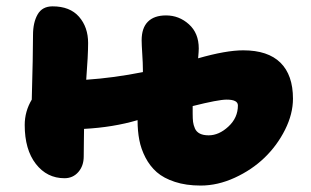

<svg xmlns="http://www.w3.org/2000/svg" viewBox="-20 -575 970 599"><path d="M181.2 -19Q126.5 -19 91.8 -63.7Q57.1 -108.4 57.1 -185.1Q57.1 -227.5 79.1 -264.2Q83 -403.8 83 -465.8Q83 -504.9 97.4 -530Q111.8 -555.2 144 -555.2Q198.2 -555.2 226.6 -522.7Q254.9 -490.2 254.9 -440.9Q254.9 -402.3 249 -326.2Q335 -332 425.8 -350.1V-356.9Q425.8 -377.4 423.8 -407Q421.9 -436.5 421.9 -449.2Q421.9 -487.8 441.4 -507.3Q460.9 -526.9 498 -526.9Q538.6 -526.9 569.3 -499.3Q600.1 -471.7 600.1 -423.8Q600.1 -415.5 598.1 -393.1Q685.1 -418 738.8 -418Q815.9 -418 855 -379.4Q894 -340.8 894 -267.1Q894 -219.7 869.4 -170.4Q844.7 -121.1 805.2 -83Q765.6 -44.9 712.4 -20.5Q659.2 3.9 606 3.9Q560.5 3.9 525.6 -7.6Q490.7 -19 469.2 -37.8Q447.8 -56.6 433.8 -83.5Q419.9 -110.4 414.6 -138.4Q409.2 -166.5 409.2 -199.2V-200.2Q333 -177.7 242.2 -172.9Q242.2 -162.6 241.7 -134.5Q241.2 -106.4 241.2 -86.9Q241.2 -57.6 224.4 -38.3Q207.5 -19 181.2 -19ZM581.1 -220.2Q581.1 -204.6 582.3 -194.8Q583.5 -185.1 588.1 -174.3Q592.8 -163.6 603.5 -158.2Q614.3 -152.8 630.9 -152.8Q663.1 -152.8 692.6 -180.2Q722.2 -207.5 722.2 -246.1Q722.2 -264.2 687 -264.2Q661.1 -264.2 581.1 -244.1Z"/></svg>

Font: Shantell Sans Irregular Bouncy
Style: Regular
Weight: 800
Designer: Stephen Nixon, Anya Danilova, Shantell Martin
Foundry: Arrow Type
Version: Version 1.006;[9816181b4]